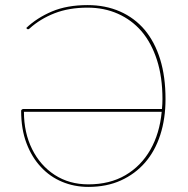

<svg xmlns="http://www.w3.org/2000/svg" viewBox="-20 -729 740 754"><path d="M327 5Q272 5 224 -15Q176 -35 141 -73Q105 -111 84 -166.5Q63 -222 63 -294Q63 -297 66 -299Q69 -301 72 -301H616Q617 -311 617.5 -320.5Q618 -330 618 -340Q618 -426 596.5 -493Q575 -560 536 -606Q497 -651 443 -675Q389 -699 324 -699Q251 -699 194.5 -677Q138 -655 96 -617Q95 -616 93.5 -615Q92 -614 90 -614Q88 -614 86 -616L83 -619Q125 -659 184 -684Q243 -709 324 -709Q394 -709 451 -684Q508 -659 548 -612Q588 -564 609 -496Q630 -428 630 -340Q630 -263 609.5 -199.5Q589 -136 550 -91Q511 -46 455 -20.5Q399 5 327 5ZM327 -5Q411 -5 472.5 -41Q534 -77 570.5 -141Q607 -205 615 -290H74Q74 -208 106 -143.5Q138 -79 195 -42Q252 -5 327 -5Z"/></svg>

Font: Aleo Thin
Style: Regular
Weight: 250
Designer: Alessio Laiso
Foundry: Alessio Laiso
Version: Version 2.001;gftools[0.9.29]